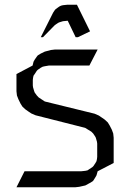

<svg xmlns="http://www.w3.org/2000/svg" viewBox="-20 -794 566 814"><path d="M49.8 0 84 -67.9H324.2L341.8 -69.8L351.1 -71.8L358.9 -77.1L372.1 -85.9L376 -89.8L384.8 -103L389.2 -110.8L391.1 -120.1L392.1 -128.9V-185.1L391.1 -192.9L386.2 -210L383.8 -214.8L375 -228L367.2 -235.8L340.8 -252L130.9 -305.2L112.8 -313L101.1 -320.8L87.9 -330.1L75.2 -341.8L66.9 -355L58.1 -373L51.8 -389.2L49.8 -407.2V-480L118.2 -516.1L122.1 -532.2L127 -541L136.2 -554.2L140.1 -559.1L152.8 -566.9L169.9 -575.2L195.8 -582L212.9 -584H394L358.9 -516.1H187L169.9 -513.2L161.1 -511.2L152.8 -506.8L140.1 -498L136.2 -494.1L127 -480L122.1 -473.1L120.1 -463.9L119.1 -455.1V-432.1L120.1 -423.8L125 -407.2L127 -401.9L136.2 -389.2L144 -380.9L169.9 -363.8L380.9 -312L398.9 -304.2L411.1 -295.9L423.8 -287.1L437 -274.9L444.8 -262.2L454.1 -244.1L460 -228L461.9 -210V-103L394 -67.9L389.2 -50.8L384.8 -43L376 -28.8L372.1 -24.9L358.9 -17.1L341.8 -7.8L315.9 -2L298.8 0ZM152.8 -636.2 205.1 -740.2 212.9 -752 216.8 -755.9 231 -766.1 238.8 -770 247.1 -772 265.1 -773.9H306.2L361.8 -661.1L310.1 -636.2H300.8L267.1 -706.1L247.1 -704.1L231 -699.2L226.1 -696.8L212.9 -688L162.1 -636.2Z"/></svg>

Font: Petahja
Style: Regular
Weight: 400
Designer: T. Christopher White
Version: Version 1.1